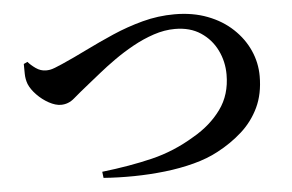

<svg xmlns="http://www.w3.org/2000/svg" viewBox="-45 -696 1091 717"><g transform="rotate(-5 500.0 -337.5)"><path d="M70.2 -503Q80.9 -490.3 98.8 -477.7Q116.7 -465.2 136.5 -465.2Q143.9 -465.2 151.6 -466.4Q159.3 -467.7 170.7 -472.1Q182.2 -476.4 198.3 -483.6Q242.7 -503.1 293.1 -528Q343.6 -552.9 398.6 -576.9Q453.6 -600.8 512.3 -616.5Q571.1 -632.2 632.4 -632.2Q701.1 -632.2 756 -611.1Q810.9 -590.1 849.7 -553.5Q888.5 -517 909.1 -470.9Q929.6 -424.8 929.6 -374.7Q929.6 -307.8 905.6 -257.4Q881.6 -207.1 840.5 -170.3Q799.5 -133.5 747.9 -106.3Q707.7 -84.6 655.7 -70.9Q603.8 -57.2 546.3 -50.6Q488.7 -44.1 429.9 -43.3Q371.2 -42.5 315.6 -46.7L312.8 -69.8Q417.4 -81.9 501.7 -102.4Q586.1 -122.9 663.2 -169.8Q728.2 -207.1 767.5 -261.5Q806.9 -315.8 806.9 -391.3Q806.9 -440.1 786.1 -482.5Q765.3 -525 725.8 -551.2Q686.2 -577.5 629.5 -577.5Q590.1 -577.5 549.6 -564Q509.1 -550.5 470.5 -529.1Q431.9 -507.7 398.1 -483.7Q364.2 -459.7 337.6 -438.1Q311.1 -416.4 294.1 -403.2Q253.5 -370.8 231.4 -351.6Q209.2 -332.3 181.2 -332.3Q160.9 -332.3 136.4 -345.6Q111.9 -359 92.1 -379.5Q72.3 -399.9 63.6 -420.6Q56.6 -439.4 56.4 -459.4Q56.3 -479.4 56 -496.4Z"/></g></svg>

Font: Noto Serif JP
Style: Regular
Weight: 200
Designer: Ryoko NISHIZUKA 西塚涼子 (kana & ideographs); Frank Grießhammer (Latin, Greek & Cyrillic); Wenlong ZHANG 张文龙 (bopomofo); San
Foundry: Adobe
Version: Version 2.001;hotconv 1.1.0;makeotfexe 2.6.0